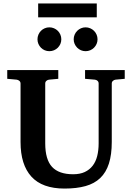

<svg xmlns="http://www.w3.org/2000/svg" viewBox="-20 -1077 769 1113"><path d="M649.9 -615.2Q641.6 -614.3 634.8 -608.4Q627.9 -602.5 627.9 -592.8V-253.9Q627.9 -180.2 611.3 -128.7Q594.7 -77.1 561 -44.9Q527.3 -12.7 475.8 1.7Q424.3 16.1 354 16.1Q225.1 16.1 162.1 -53Q99.1 -122.1 99.1 -253.9V-592.8Q99.1 -602.5 92 -608.4Q85 -614.3 76.2 -615.2L22 -620.1V-670.9H317.9V-620.1L264.2 -615.2Q255.9 -614.3 249 -608.4Q242.2 -602.5 242.2 -592.8V-246.1Q242.2 -152.3 281.7 -109.6Q321.3 -66.9 403.8 -66.9Q443.4 -66.9 471.2 -79.8Q499 -92.8 517.1 -116.2Q535.2 -139.6 543.5 -172.6Q551.8 -205.6 551.8 -246.1V-592.8Q551.8 -602.5 545.4 -608.4Q539.1 -614.3 529.8 -615.2L473.1 -620.1V-670.9H703.1V-620.1ZM335.4 -849.1Q335.4 -835 330.1 -822.5Q324.7 -810.1 315.2 -800.5Q305.7 -791 293 -785.6Q280.3 -780.3 266.1 -780.3Q252 -780.3 239.3 -785.6Q226.6 -791 217.3 -800.5Q208 -810.1 202.6 -822.5Q197.3 -835 197.3 -849.1Q197.3 -863.3 202.6 -876Q208 -888.7 217.3 -898.2Q226.6 -907.7 239.3 -913.1Q252 -918.5 266.1 -918.5Q280.3 -918.5 293 -913.1Q305.7 -907.7 315.2 -898.2Q324.7 -888.7 330.1 -876Q335.4 -863.3 335.4 -849.1ZM545.4 -849.1Q545.4 -835 540 -822.5Q534.7 -810.1 525.1 -800.5Q515.6 -791 502.9 -785.6Q490.2 -780.3 476.1 -780.3Q461.9 -780.3 449.5 -785.6Q437 -791 427.5 -800.5Q418 -810.1 412.6 -822.5Q407.2 -835 407.2 -849.1Q407.2 -863.3 412.6 -876Q418 -888.7 427.5 -898.2Q437 -907.7 449.5 -913.1Q461.9 -918.5 476.1 -918.5Q490.2 -918.5 502.9 -913.1Q515.6 -907.7 525.1 -898.2Q534.7 -888.7 540 -876Q545.4 -863.3 545.4 -849.1ZM201.2 -976.6V-1057.1H541V-976.6Z"/></svg>

Font: Charis SIL Viet
Style: Bold
Weight: 700
Foundry: SIL International
Version: Version 5.000